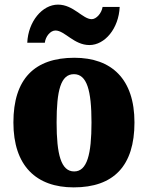

<svg xmlns="http://www.w3.org/2000/svg" viewBox="-20 -801 641 831"><path d="M367 -606C434 -606 494 -678 498 -771H424C420 -744 397 -718 377 -718C338 -718 298 -781 231 -781C163 -781 102 -708 98 -616H174C177 -643 198 -669 220 -669C260 -669 300 -606 367 -606ZM299 10C472 10 562 -83 562 -271C562 -459 463 -551 302 -551C129 -551 38 -459 38 -271C38 -83 137 10 299 10ZM301 -59C244 -59 225 -133 225 -271C225 -410 243 -480 300 -480C356 -480 376 -410 376 -271C376 -133 357 -59 301 -59Z"/></svg>

Font: Noto Serif Georgian SemiCondensed Black
Style: Regular
Weight: 900
Width: 4
Designer: Monotype Design Team, Akaki Razmadze
Foundry: Google LLC
Version: Version 2.003